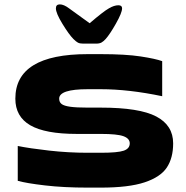

<svg xmlns="http://www.w3.org/2000/svg" viewBox="-20 -846 850 876"><path d="M440 -355Q616 -355 693 -314.5Q770 -274 770 -192Q770 -125 741 -81.5Q712 -38 639.5 -14Q567 10 440 10H380Q271 10 185.5 0Q100 -10 61 -21V-180Q115 -169 203.5 -159Q292 -149 380 -149H440Q517 -149 544.5 -158.5Q572 -168 572 -192Q572 -214 543.5 -224.5Q515 -235 440 -235H330Q186 -235 118 -274.5Q50 -314 50 -396Q50 -599 380 -599H440Q553 -599 621.5 -588.5Q690 -578 720 -567V-407Q567 -439 440 -439H380Q250 -439 250 -396Q250 -380 261 -371.5Q272 -363 300 -359Q328 -355 380 -355ZM253 -826Q271 -826 295 -808L389 -740Q452 -794 477 -808Q501 -822 520 -822Q537 -822 537 -808Q537 -788 509 -738.5Q481 -689 462 -668Q452 -657 443 -652Q434 -647 419 -647H359Q344 -647 335.5 -651.5Q327 -656 315 -668Q295 -688 265 -737Q235 -786 235 -808Q235 -826 253 -826Z"/></svg>

Font: Dashboard
Style: Regular
Weight: 400
Designer: jaiki
Version: Version 1.000